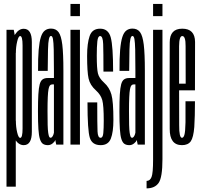

<svg xmlns="http://www.w3.org/2000/svg" viewBox="-20 -756 1058 1004"><path d="M14 220H62.5V-542L52 -600H14ZM104 3Q146.5 3 146.5 -66.8Q146.5 -136.5 146.5 -301Q146.5 -466.5 146.5 -536Q146.5 -605.5 104 -605.5Q78 -605.5 59.2 -576.2Q40.5 -547 40.5 -504.5L63 -479Q63 -510.5 69.8 -539Q76.5 -567.5 85.5 -567.5Q98 -567.5 98 -518.2Q98 -469 98 -301Q98 -133 98 -84Q98 -35 85.5 -35Q76.5 -35 69.8 -63.5Q63 -92 63 -125L40.5 -97.5Q40.5 -55 59.2 -26Q78 3 104 3Z M230.5 3Q238 3 244 0.5Q250 -2 255 -6Q260 -10 263.8 -14.5Q267.5 -19 269 -24.5L274 0H311.5V-386.5Q311.5 -475 305.8 -522.2Q300 -569.5 286.2 -588Q272.5 -606.5 246.5 -606.5Q228 -606.5 214.8 -596.5Q201.5 -586.5 193.8 -562.5Q186 -538.5 182.2 -495.2Q178.5 -452 179 -385.5H229.5Q230 -457 231 -496.5Q232 -536 235.8 -552Q239.5 -568 246.5 -568Q254 -568 257 -551.8Q260 -535.5 261 -496Q262 -456.5 262 -386V-348H229Q213 -348 202.8 -340.8Q192.5 -333.5 187.5 -314.8Q182.5 -296 180.5 -262Q178.5 -228 178.5 -173Q178.5 -116 180.8 -81.2Q183 -46.5 189 -28.2Q195 -10 205 -3.5Q215 3 230.5 3ZM244.5 -35.5Q240 -35.5 237.2 -41Q234.5 -46.5 232.2 -61Q230 -75.5 229.2 -103Q228.5 -130.5 228.5 -175Q228.5 -219.5 229.8 -247.5Q231 -275.5 233.8 -289.8Q236.5 -304 241 -309.2Q245.5 -314.5 252.5 -314.5H262V-62Q261.5 -57.5 259 -51.2Q256.5 -45 252.8 -40.2Q249 -35.5 244.5 -35.5Z M348.5 0H398V-600H348.5ZM348.5 -735.5V-671.5H398V-735.5Z M506.5 3Q546 3 559.5 -31Q573 -65 573 -129Q573 -225.5 562.5 -262.2Q552 -299 524 -324Q498 -347.5 492 -372.5Q486 -397.5 486 -465Q486 -512 489 -539.8Q492 -567.5 503.5 -567.5Q518 -567.5 519.5 -525.8Q521 -484 521 -381.5H571.5Q571.5 -514 559.2 -560Q547 -606 503.5 -606Q462 -606 448.8 -567.8Q435.5 -529.5 435.5 -464.5Q435.5 -380 443.2 -345.2Q451 -310.5 481.5 -283.5Q507 -260.5 514.8 -232.5Q522.5 -204.5 522.5 -124.5Q522.5 -84.5 520.2 -60Q518 -35.5 506 -35.5Q491.5 -35.5 490 -68.8Q488.5 -102 488.5 -220.5H437.5Q437.5 -73.5 449.8 -35.2Q462 3 506.5 3Z M656.5 3Q664 3 670 0.5Q676 -2 681 -6Q686 -10 689.8 -14.5Q693.5 -19 695 -24.5L700 0H737.5V-386.5Q737.5 -475 731.8 -522.2Q726 -569.5 712.2 -588Q698.5 -606.5 672.5 -606.5Q654 -606.5 640.8 -596.5Q627.5 -586.5 619.8 -562.5Q612 -538.5 608.2 -495.2Q604.5 -452 605 -385.5H655.5Q656 -457 657 -496.5Q658 -536 661.8 -552Q665.5 -568 672.5 -568Q680 -568 683 -551.8Q686 -535.5 687 -496Q688 -456.5 688 -386V-348H655Q639 -348 628.8 -340.8Q618.5 -333.5 613.5 -314.8Q608.5 -296 606.5 -262Q604.5 -228 604.5 -173Q604.5 -116 606.8 -81.2Q609 -46.5 615 -28.2Q621 -10 631 -3.5Q641 3 656.5 3ZM670.5 -35.5Q666 -35.5 663.2 -41Q660.5 -46.5 658.2 -61Q656 -75.5 655.2 -103Q654.5 -130.5 654.5 -175Q654.5 -219.5 655.8 -247.5Q657 -275.5 659.8 -289.8Q662.5 -304 667 -309.2Q671.5 -314.5 678.5 -314.5H688V-62Q687.5 -57.5 685 -51.2Q682.5 -45 678.8 -40.2Q675 -35.5 670.5 -35.5Z M746.5 229Q789.5 229 809.5 200.5Q829.5 172 829.5 76.5V-600H780.5V79Q780.5 149 772.5 169.5Q764.5 190 746.5 190ZM780.5 -735.5V-671.5H829.5V-735.5Z M931.5 3V-35.5Q916.5 -35.5 917 -101Q916.5 -166 916.5 -302Q916.5 -461.5 916.5 -514.5Q917 -567.5 933 -567.5Q951 -567.5 950.5 -515Q950.5 -463.5 951 -318.5H910V-283.5H999.5Q999.5 -293 999.5 -301.5Q999.5 -466 1000 -536.5Q999.5 -606 933 -606Q867.5 -606 867.5 -534.5Q867 -462.5 867 -302Q867 -168 867.5 -82Q867 3 931.5 3ZM931.5 -35.5V3Q963 3 977.5 -17Q991.5 -37 996 -92Q999.5 -146.5 999.5 -226.5H950Q950 -166.5 950 -116Q949 -65.5 944 -50Q939.5 -35.5 931.5 -35.5Z"/></svg>

Font: Anybody UltraCondensed Light
Style: Regular
Weight: 300
Width: 1
Version: Version 1.113;gftools[0.9.25]